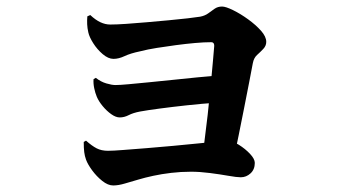

<svg xmlns="http://www.w3.org/2000/svg" viewBox="-20 -563 1040 587"><path d="M597 -71Q600 -93 605 -130.5Q610 -168 615 -212.5Q620 -257 624 -300Q628 -343 631 -376Q634 -409 635 -423Q635 -434 626 -434Q604 -434 576 -431.5Q548 -429 518 -425Q488 -421 459.5 -416.5Q431 -412 408 -406Q379 -400 361 -391.5Q343 -383 327 -383Q311 -383 294 -397.5Q277 -412 265 -431Q253 -450 250 -464Q247 -477 246.5 -489Q246 -501 247 -513L256 -517Q272 -502 287 -495Q302 -488 317 -488Q336 -488 365.5 -490Q395 -492 429 -495Q463 -498 495.5 -501Q528 -504 554 -507Q580 -510 592 -512Q607 -515 617 -522.5Q627 -530 636.5 -536.5Q646 -543 659 -543Q670 -543 692.5 -532Q715 -521 738.5 -504Q762 -487 778 -469Q794 -451 794 -435Q794 -423 785 -413.5Q776 -404 766 -395Q756 -386 753 -370Q749 -349 742 -312.5Q735 -276 726.5 -233.5Q718 -191 709.5 -148.5Q701 -106 693 -72ZM326 4Q310 4 292.5 -10Q275 -24 261.5 -42.5Q248 -61 243 -75Q239 -86 237.5 -98Q236 -110 236 -129L243 -133Q261 -117 275.5 -109.5Q290 -102 310 -102Q326 -102 357 -104.5Q388 -107 427.5 -110Q467 -113 508.5 -117Q550 -121 586 -124.5Q622 -128 646 -130.5Q670 -133 674 -133Q690 -133 710 -120.5Q730 -108 744.5 -92.5Q759 -77 759 -65Q759 -45 746 -33Q733 -21 716 -21Q704 -21 678.5 -25.5Q653 -30 622 -34Q591 -38 564 -38Q533 -38 503.5 -34.5Q474 -31 448.5 -25.5Q423 -20 403 -14Q382 -8 362 -2Q342 4 326 4ZM346 -204Q334 -204 320 -214Q306 -224 294 -238.5Q282 -253 276 -267Q271 -279 268 -293.5Q265 -308 266 -321L273 -325Q288 -313 305 -308Q322 -303 333 -303Q346 -303 373 -305.5Q400 -308 436 -311.5Q472 -315 510 -319Q548 -323 583.5 -326.5Q619 -330 645 -332L641 -249Q597 -246 551 -241Q505 -236 467.5 -231Q430 -226 408 -222Q387 -218 373.5 -211Q360 -204 346 -204Z"/></svg>

Font: Noto Serif JP ExtraLight ExtraBold
Style: Regular
Weight: 800
Version: Version 2.003-H1;hotconv 1.1.1;makeotfexe 2.6.0